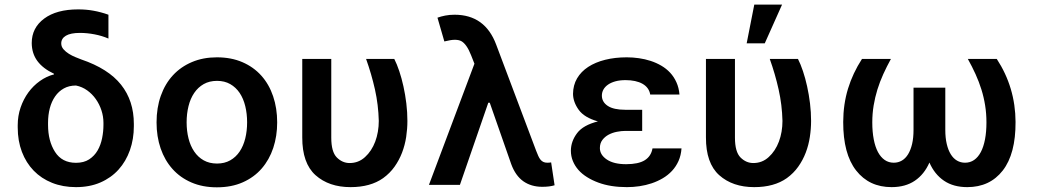

<svg xmlns="http://www.w3.org/2000/svg" viewBox="-20 -801 4495 832"><path d="M56.8 -258.5Q56.8 -298.7 69.2 -335Q81.7 -371.4 103 -400.6Q124.3 -429.7 153.1 -450.1Q181.8 -470.5 214.1 -478.7L213.8 -481.5Q166.2 -503.9 142 -536.6Q117.9 -569.2 117.5 -614.3Q117.5 -680.4 171.5 -720.5Q225.1 -760.3 318.5 -760.3Q336.6 -760.3 353 -758.9Q369.3 -757.5 385.1 -754.6Q400.9 -751.8 416.9 -747.5Q432.9 -743.3 449.9 -737.2V-633.9Q422.2 -646 389.6 -652.2Q356.9 -658.4 326.7 -658.4Q285.9 -658.4 265.6 -646.3Q245.4 -634.2 245.4 -612.9Q245.4 -598.7 255.1 -587.5Q264.9 -576.3 278.6 -567.8Q292.3 -559.3 307.2 -553.3Q322.1 -547.2 332.4 -543.3Q449.2 -503.6 504.6 -433.9Q560 -364.3 560 -264.2V-254.3Q560 -198.5 543 -150.2Q525.9 -101.9 493.8 -66.2Q461.6 -30.5 415.1 -10.3Q368.6 9.9 309.3 9.9Q252.5 9.9 205.8 -8.7Q159.1 -27.3 126.1 -61.4Q93 -95.5 74.9 -143.1Q56.8 -190.7 56.8 -248.6ZM188.2 -268.8V-259.9Q188.2 -190 218.4 -142.8Q248.6 -95.5 309.3 -95.5Q343.4 -95.5 366.3 -110.4Q389.2 -125.4 402.9 -149Q416.5 -172.6 422.4 -201.9Q428.3 -231.2 428.3 -259.9V-268.8Q428.3 -296.2 419.6 -322.8Q410.9 -349.4 395.2 -371.6Q379.6 -393.8 357.8 -409.4Q335.9 -425.1 309.3 -430.4Q279.1 -430.4 256.6 -417.8Q234 -405.2 218.8 -383.2Q203.5 -361.2 195.8 -331.9Q188.2 -302.6 188.2 -268.8Z M919.7 -552.6Q981.9 -552.6 1030.4 -531.6Q1078.8 -510.7 1112.4 -473.2Q1146 -435.7 1163.5 -383.9Q1181.1 -332 1181.1 -270.6Q1181.1 -211.3 1164.1 -160Q1147 -108.7 1114 -70.7Q1081 -32.7 1032.1 -11Q983.3 10.7 919.7 10.7Q858 10.7 809.5 -10.3Q761 -31.2 727.5 -68.7Q693.9 -106.2 676.1 -157.8Q658.4 -209.5 658.4 -270.6Q658.4 -333.8 676.8 -385.8Q695.3 -437.9 729.4 -474.8Q763.5 -511.7 811.8 -532.1Q860.1 -552.6 919.7 -552.6ZM788.7 -271Q788.7 -233.7 796.9 -201.2Q805 -168.7 821.6 -144.4Q838.1 -120 862.7 -106.2Q887.4 -92.3 920.5 -92.3Q953.1 -92.3 977.6 -106.2Q1002.1 -120 1018.5 -144.4Q1034.8 -168.7 1042.8 -201.2Q1050.8 -233.7 1050.8 -271Q1050.8 -308.2 1042.8 -341.1Q1034.8 -373.9 1018.5 -398.3Q1002.1 -422.6 977.6 -436.6Q953.1 -450.6 920.5 -450.6Q887.4 -450.6 862.7 -436.6Q838.1 -422.6 821.6 -398.3Q805 -373.9 796.9 -341.1Q788.7 -308.2 788.7 -271Z M1289.8 -206V-545.5H1415.5V-204.5Q1415.5 -142.8 1439.6 -118.6Q1463.8 -94.5 1495 -94.5Q1533.7 -94.5 1561.8 -120.4Q1576 -133.2 1587.2 -150.2Q1598.4 -167.3 1606 -187.5Q1613.6 -207.7 1617.5 -230.5Q1621.4 -253.2 1621.4 -277Q1619.7 -346.6 1604.8 -413.4Q1589.8 -480.1 1566.4 -545.5H1688.6Q1699.9 -523.4 1710.2 -492.7Q1720.5 -462 1728.3 -426.5Q1736.2 -391 1740.8 -352.6Q1745.4 -314.3 1745.4 -277Q1745.4 -242.5 1740.1 -207.4Q1734.7 -172.2 1722.3 -139.7Q1709.9 -107.2 1689.8 -78.8Q1669.7 -50.4 1640.3 -29.1Q1585.2 9.9 1498.9 9.9Q1405.5 9.9 1347.3 -41.9Q1289.4 -93.8 1289.8 -206Z M2035.9 -524.9 2021.3 -561.8Q2011.7 -586.3 2000.9 -601.6Q1990.1 -616.8 1978.7 -622.9Q1967.7 -628.6 1951 -628.6Q1933.9 -628.6 1905.5 -621.4L1875.7 -724.4Q1890.6 -729.8 1909.1 -733.5Q1927.6 -737.2 1949.9 -737.2Q2082 -737.2 2130.3 -607.2L2303.3 -147.7Q2308.2 -134.9 2312.5 -125.4Q2316.8 -115.8 2322.1 -109.2Q2327.4 -102.6 2334.5 -99.3Q2341.6 -95.9 2351.6 -95.9Q2355.5 -95.9 2359.7 -96.2Q2364 -96.6 2368.3 -97.3L2383.2 1.8Q2361.9 8.5 2329.9 8.5Q2282 8.5 2247.9 -15.4Q2213.8 -39.4 2195.3 -89.8L2102.3 -355.8H2095.9L1973 0H1838.8Z M2453.8 -148.4Q2454.2 -188.9 2480.8 -224.1Q2507.1 -258.9 2571 -274.9Q2512.1 -291.5 2487.9 -324.9Q2463.4 -359 2463.1 -394.2Q2463.4 -431.8 2480.6 -461.3Q2497.9 -490.8 2528.8 -511Q2559.7 -531.2 2602.3 -541.9Q2644.9 -552.6 2696 -552.6Q2722.3 -552.6 2748.6 -548.8Q2774.9 -545.1 2799.4 -537.1Q2823.9 -529.1 2845.5 -516.5Q2867.2 -503.9 2883.9 -486Q2900.6 -468 2911.2 -444.4Q2921.9 -420.8 2924.4 -391.3H2797.6Q2795.1 -406.6 2786.6 -418.3Q2778.1 -430 2764.2 -437.9Q2750.4 -445.7 2731.7 -449.8Q2713.1 -453.8 2690.7 -453.8Q2666.2 -453.8 2647.2 -448.7Q2628.2 -443.5 2615.1 -434.5Q2601.9 -425.4 2595 -413.2Q2588.1 -400.9 2588.1 -386.4Q2588.4 -358.7 2613.8 -342Q2639.2 -325.3 2689.6 -325.3H2762.8V-233.7H2689.6Q2672.6 -233.7 2653.2 -229.9Q2633.9 -226.2 2617.5 -217.5Q2601.2 -208.8 2590.4 -194.6Q2579.5 -180.4 2579.5 -159.4Q2579.5 -130 2609.7 -109.7Q2639.6 -89.5 2693.2 -89.5Q2746.4 -89.5 2774 -106.7Q2801.5 -123.9 2807.5 -158H2933.2Q2931.1 -127.8 2920.3 -103.5Q2909.4 -79.2 2892 -60.5Q2874.6 -41.9 2852.1 -28.6Q2829.5 -15.3 2804 -6.7Q2778.4 1.8 2751.1 5.9Q2723.7 9.9 2696.7 9.9Q2626.1 9.9 2573.2 -9.6Q2546.2 -19.5 2524 -33.4Q2501.8 -47.2 2486.3 -64.8Q2470.9 -82.4 2462.4 -103.3Q2453.8 -124.3 2453.8 -148.4Z M3039.1 -206V-545.5H3164.8V-204.5Q3164.8 -142.8 3188.9 -118.6Q3213.1 -94.5 3244.3 -94.5Q3283 -94.5 3311.1 -120.4Q3325.3 -133.2 3336.5 -150.2Q3347.7 -167.3 3355.3 -187.5Q3362.9 -207.7 3366.8 -230.5Q3370.7 -253.2 3370.7 -277Q3369 -346.6 3354 -413.4Q3339.1 -480.1 3315.7 -545.5H3437.9Q3449.2 -523.4 3459.5 -492.7Q3469.8 -462 3477.6 -426.5Q3485.4 -391 3490.1 -352.6Q3494.7 -314.3 3494.7 -277Q3494.7 -242.5 3489.3 -207.4Q3484 -172.2 3471.6 -139.7Q3459.2 -107.2 3439.1 -78.8Q3419 -50.4 3389.6 -29.1Q3334.5 9.9 3248.2 9.9Q3154.8 9.9 3096.6 -41.9Q3038.7 -93.8 3039.1 -206ZM3215.6 -613.3 3248.6 -781.2H3369L3294 -613.3Z M3633.9 -272.7Q3634.2 -349.8 3654.8 -416.9Q3675.4 -484 3715.2 -545.5H3840.6Q3822.4 -512.4 3807.5 -479.6Q3792.6 -446.7 3782.1 -413Q3771.7 -379.3 3765.8 -343.9Q3759.9 -308.6 3759.9 -270.6Q3759.9 -229.8 3766.2 -197.3Q3772.4 -164.8 3784.4 -142.2Q3796.5 -119.7 3813.7 -107.8Q3831 -95.9 3853 -95.9Q3872.2 -95.9 3888 -105.1Q3903.8 -114.3 3915 -132.5Q3926.1 -150.6 3932.4 -177Q3938.6 -203.5 3938.6 -237.9V-421.2H4076.3V-237.9Q4076.3 -203.5 4082.6 -177Q4088.8 -150.6 4100 -132.5Q4111.2 -114.3 4127 -105.1Q4142.8 -95.9 4161.9 -95.9Q4183.9 -95.9 4201.2 -107.8Q4218.4 -119.7 4230.3 -142.2Q4242.2 -164.8 4248.4 -197.3Q4254.6 -229.8 4254.6 -270.6Q4254.6 -308.9 4248.9 -344.3Q4243.3 -379.6 4232.8 -413.2Q4222.3 -446.7 4207.4 -479.6Q4192.5 -512.4 4174 -545.5H4299.4Q4380 -422.2 4380.7 -272.7Q4381.4 -134.2 4325.3 -62.1Q4269.2 9.9 4171.5 9.9Q4111.5 9.9 4070.7 -17.8Q4029.8 -45.5 4007.5 -96.6Q3985.1 -45.5 3944.2 -17.8Q3903.4 9.9 3843.4 9.9Q3746.4 9.9 3690 -62.1Q3633.5 -134.2 3633.9 -272.7Z"/></svg>

Font: Inter P Semi Bold
Style: Regular
Weight: 600
Designer: Rasmus Andersson
Foundry: rsms
Version: Version 3.018;git-588b23468